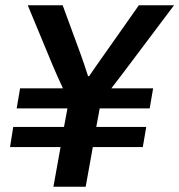

<svg xmlns="http://www.w3.org/2000/svg" viewBox="-20 -706 678 726"><path d="M182 0H304L331 -150H520L533 -226H344L357 -296H546L559 -372H401C416 -392 443 -426 459 -448L638 -686H505L372 -497C361 -482 334 -443 317 -418H313C305 -442 293 -480 286 -498L217 -686H85L180 -457C186 -442 205 -400 218 -372H56L43 -296H235L222 -226H30L18 -150H209Z"/></svg>

Font: Archivo SemiBold
Style: Italic
Weight: 600
Italic angle: -10°
Designer: Hector Gatti
Foundry: Omnibus-Type
Version: Version 2.001